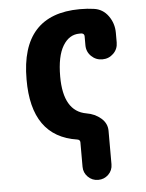

<svg xmlns="http://www.w3.org/2000/svg" viewBox="-52 -572 603 794"><g transform="rotate(-5 250.0 -175.0)"><path d="M367.2 -526.4Q404.3 -521.5 426.8 -490.2Q449.2 -459 449.2 -419.9V-379.9Q449.2 -352.5 430.2 -334Q411.1 -315.4 384.3 -315.4Q357.4 -315.4 338.4 -334Q319.3 -352.5 319.3 -379.9V-417Q319.3 -427.7 307.6 -429.7H298.8Q255.9 -429.7 230 -386.7Q204.1 -343.8 204.1 -259.8Q204.1 -115.2 298.8 -98.6Q334 -92.8 358.9 -71.3Q383.8 -49.8 383.8 -18.6V120.1Q383.8 145.5 366.2 162.6Q348.6 179.7 323.7 179.7Q298.8 179.7 281.2 162.1Q263.7 144.5 263.7 120.1V18.6Q263.7 7.8 252 5.9Q63.5 -22.5 64.5 -259.8Q64.5 -529.3 308.6 -530.3Q341.8 -530.3 367.2 -526.4Z"/></g></svg>

Font: Rounded-X Mgen+ 1mn bold
Style: Bold
Weight: 700
Designer: [Source Han Sans]
Ryoko NISHIZUKA  (kana & ideographs); Paul D. Hunt (Latin, Greek & Cyrillic); Wenlong ZHANG  (bopomofo
Version: Version 1.059.20150602